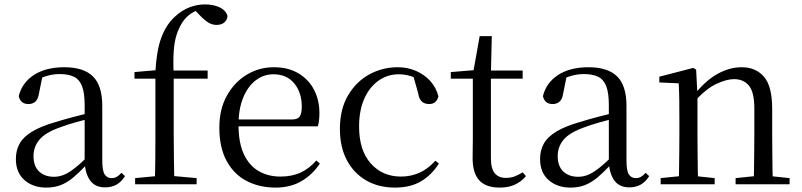

<svg xmlns="http://www.w3.org/2000/svg" viewBox="-20 -836 3636 871"><path d="M190 15Q130 15 91 -19Q52 -53 52 -115Q52 -154 69 -184.5Q86 -215 125.5 -239Q165 -263 231 -282Q273 -295 319 -307Q365 -319 405 -328V-303Q365 -293 324 -281.5Q283 -270 249 -257Q185 -234 158.5 -202Q132 -170 132 -128Q132 -82 157.5 -58Q183 -34 225 -34Q248 -34 270 -43Q292 -52 320 -74Q348 -96 386 -134L395 -87H371Q340 -54 312.5 -31Q285 -8 256 3.5Q227 15 190 15ZM457 14Q412 14 389.5 -16.5Q367 -47 364 -100V-103V-359Q364 -415 352 -445.5Q340 -476 315 -488Q290 -500 250 -500Q221 -500 192 -491.5Q163 -483 130 -465L173 -492L157 -413Q153 -386 140.5 -375Q128 -364 109 -364Q73 -364 65 -400Q80 -461 134 -496Q188 -531 272 -531Q359 -531 401.5 -489.5Q444 -448 444 -355V-108Q444 -61 455 -44.5Q466 -28 486 -28Q499 -28 509 -33.5Q519 -39 531 -52L547 -37Q531 -11 508.5 1.5Q486 14 457 14Z M593 0V-28L709 -39H749L872 -28V0ZM682 0Q684 -57 684.5 -114.5Q685 -172 685 -229V-479H590V-509L715 -520L685 -505V-511Q690 -606 711.5 -664.5Q733 -723 773 -760Q804 -789 839 -802.5Q874 -816 911 -816Q947 -816 975.5 -803Q1004 -790 1012 -764Q1011 -746 998 -734.5Q985 -723 962 -723Q943 -723 925.5 -733.5Q908 -744 887 -766L860 -794V-803H901V-795Q873 -792 848 -775.5Q823 -759 807 -734Q791 -709 781 -678Q771 -647 768 -602.5Q765 -558 768 -493V-229Q768 -172 769 -114.5Q770 -57 771 0ZM727 -479V-516H922V-479Z M1230 15Q1157 15 1099 -15Q1041 -45 1008 -106Q975 -167 975 -257Q975 -341 1009.5 -402.5Q1044 -464 1100 -497.5Q1156 -531 1222 -531Q1287 -531 1333.5 -503.5Q1380 -476 1404.5 -429Q1429 -382 1429 -323Q1429 -287 1422 -263H1014V-294H1304Q1331 -294 1340 -308Q1349 -322 1349 -352Q1349 -416 1315 -457.5Q1281 -499 1220 -499Q1176 -499 1140 -471.5Q1104 -444 1083 -392.5Q1062 -341 1062 -269Q1062 -188 1086.5 -136Q1111 -84 1154 -59.5Q1197 -35 1252 -35Q1305 -35 1344.5 -53.5Q1384 -72 1415 -108L1431 -94Q1398 -44 1348 -14.5Q1298 15 1230 15Z M1771 15Q1698 15 1642 -17Q1586 -49 1554 -108.5Q1522 -168 1522 -251Q1522 -341 1559 -403.5Q1596 -466 1655.5 -498.5Q1715 -531 1784 -531Q1829 -531 1867 -514.5Q1905 -498 1931.5 -469Q1958 -440 1969 -399Q1960 -364 1927 -364Q1906 -364 1893.5 -375.5Q1881 -387 1877 -413L1852 -502L1902 -462Q1871 -482 1844 -490.5Q1817 -499 1789 -499Q1738 -499 1697 -470Q1656 -441 1632.5 -388Q1609 -335 1609 -262Q1609 -154 1662 -94.5Q1715 -35 1799 -35Q1844 -35 1883 -52.5Q1922 -70 1955 -107L1971 -94Q1938 -42 1890 -13.5Q1842 15 1771 15Z M2166 -479V-516H2351V-479ZM2247 15Q2184 15 2154 -18Q2124 -51 2124 -118Q2124 -142 2124.5 -161Q2125 -180 2125 -207V-479H2025V-509L2146 -519L2126 -504L2156 -672H2211L2207 -501V-489V-118Q2207 -71 2224.5 -50Q2242 -29 2275 -29Q2297 -29 2314 -35.5Q2331 -42 2351 -54L2366 -37Q2345 -12 2316 1.5Q2287 15 2247 15Z M2568 15Q2508 15 2469 -19Q2430 -53 2430 -115Q2430 -154 2447 -184.5Q2464 -215 2503.5 -239Q2543 -263 2609 -282Q2651 -295 2697 -307Q2743 -319 2783 -328V-303Q2743 -293 2702 -281.5Q2661 -270 2627 -257Q2563 -234 2536.5 -202Q2510 -170 2510 -128Q2510 -82 2535.5 -58Q2561 -34 2603 -34Q2626 -34 2648 -43Q2670 -52 2698 -74Q2726 -96 2764 -134L2773 -87H2749Q2718 -54 2690.5 -31Q2663 -8 2634 3.5Q2605 15 2568 15ZM2835 14Q2790 14 2767.5 -16.5Q2745 -47 2742 -100V-103V-359Q2742 -415 2730 -445.5Q2718 -476 2693 -488Q2668 -500 2628 -500Q2599 -500 2570 -491.5Q2541 -483 2508 -465L2551 -492L2535 -413Q2531 -386 2518.5 -375Q2506 -364 2487 -364Q2451 -364 2443 -400Q2458 -461 2512 -496Q2566 -531 2650 -531Q2737 -531 2779.5 -489.5Q2822 -448 2822 -355V-108Q2822 -61 2833 -44.5Q2844 -28 2864 -28Q2877 -28 2887 -33.5Q2897 -39 2909 -52L2925 -37Q2909 -11 2886.5 1.5Q2864 14 2835 14Z M2977 0V-28L3085 -39H3118L3222 -28V0ZM3059 0Q3060 -24 3060.5 -65Q3061 -106 3061.5 -150.5Q3062 -195 3062 -229V-289Q3062 -341 3061.5 -381Q3061 -421 3059 -458L2971 -462V-488L3125 -528L3138 -520L3144 -403V-402V-229Q3144 -195 3144.5 -150.5Q3145 -106 3145.5 -65Q3146 -24 3147 0ZM3317 0V-28L3424 -39H3457L3562 -28V0ZM3399 0Q3400 -24 3400.5 -64.5Q3401 -105 3401.5 -149.5Q3402 -194 3402 -229V-344Q3402 -418 3377.5 -447.5Q3353 -477 3310 -477Q3276 -477 3229 -455Q3182 -433 3127 -372L3119 -406H3129Q3183 -473 3237 -502Q3291 -531 3344 -531Q3409 -531 3446 -487.5Q3483 -444 3483 -342V-229Q3483 -194 3483.5 -149.5Q3484 -105 3484.5 -64.5Q3485 -24 3486 0Z"/></svg>

Font: Noto Serif KR ExtraLight
Style: Regular
Weight: 400
Version: Version 2.002-H1;hotconv 1.1.0;makeotfexe 2.6.0